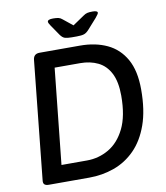

<svg xmlns="http://www.w3.org/2000/svg" viewBox="-93 -944 881 1021"><g transform="rotate(-10 347.5 -433.5)"><path d="M344 -751Q320 -751 307 -755Q294 -759 282 -776L243 -833Q238 -840 235.5 -845.5Q233 -851 233 -854Q233 -867 263 -867Q281 -867 292 -864.5Q303 -862 313 -853L364 -812L426 -854Q437 -862 447.5 -864.5Q458 -867 476 -867Q503 -867 503 -856Q503 -850 487 -831L438 -776Q424 -760 410.5 -755.5Q397 -751 371 -751ZM88 0Q72 0 64.5 -6.5Q57 -13 59 -29L125 -667Q128 -700 161 -700H379Q462 -700 525 -670.5Q588 -641 623.5 -578Q659 -515 659 -414Q659 -302 631 -223.5Q603 -145 554 -95.5Q505 -46 441 -23Q377 0 306 0ZM172 -92H310Q373 -92 427.5 -123.5Q482 -155 515.5 -222.5Q549 -290 549 -400Q549 -475 525.5 -521Q502 -567 460 -587.5Q418 -608 364 -608H226Z"/></g></svg>

Font: Asap Medium
Style: Italic
Weight: 500
Italic angle: -6°
Designer: Pablo Cosgaya
Foundry: Omnibus-Type
Version: Version 3.001; ttfautohint (v1.8.3)